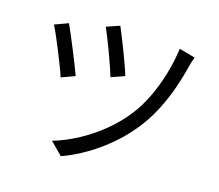

<svg xmlns="http://www.w3.org/2000/svg" viewBox="-109 -893 1218 1066"><g transform="rotate(15 500.0 -359.5)"><path d="M456 -752Q464 -734 478 -699Q492 -664 507.5 -623.5Q523 -583 536 -546.5Q549 -510 555 -489L477 -462Q471 -483 458.5 -519.5Q446 -556 431 -596Q416 -636 402 -671.5Q388 -707 379 -726ZM900 -688Q895 -675 890 -659Q885 -643 882 -631Q867 -569 844 -503Q821 -437 789 -373.5Q757 -310 716 -256Q665 -188 600.5 -132Q536 -76 465.5 -34Q395 8 324 33L255 -37Q327 -58 398 -96Q469 -134 533.5 -186.5Q598 -239 648 -303Q688 -354 720.5 -421Q753 -488 775.5 -563.5Q798 -639 808 -714ZM177 -692Q187 -671 202 -635Q217 -599 234 -558Q251 -517 265.5 -479.5Q280 -442 289 -418L210 -389Q203 -412 188 -451Q173 -490 155.5 -533Q138 -576 122.5 -611.5Q107 -647 98 -663Z"/></g></svg>

Font: Chiron Sans HK TT
Style: Regular
Weight: 400
Designer: Ryoko NISHIZUKA 西塚涼子 (kana, bopomofo & ideographs); Paul D. Hunt (Latin, Greek & Cyrillic); Sandoll Communications 산돌커뮤니
Foundry: Adobe
Version: Version 2.022;hotconv 1.0.109;makeotfexe 2.5.65596